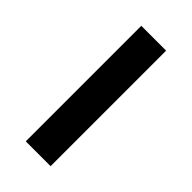

<svg xmlns="http://www.w3.org/2000/svg" viewBox="11 -842 443 443"><g transform="rotate(-45 232.5 -620.5)"><path d="M420.9 -580.1H43.9V-661.1H420.9Z"/></g></svg>

Font: Ezra SIL SR
Style: Regular
Weight: 400
Designer: Development by SIL's NRSI team. OpenType tables by Ralph Hancock ( hancock@dircon.co.uk ).
Foundry: Development by SIL's NRSI team.
Version: Version 2.51; 2007